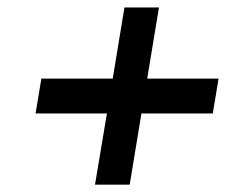

<svg xmlns="http://www.w3.org/2000/svg" viewBox="-20 -546 677 519"><path d="M236.8 -46.9 269 -239.3H76.2L91.8 -333.5H284.7L316.4 -525.9H409.7L377.9 -333.5H570.8L555.2 -239.3H362.3L330.6 -46.9Z"/></svg>

Font: Inter Display Medium
Style: Italic
Weight: 500
Italic angle: -9.39999°
Designer: Rasmus Andersson
Foundry: rsms
Version: Version 4.000;git-a52131595